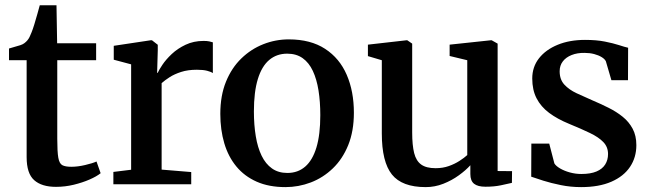

<svg xmlns="http://www.w3.org/2000/svg" viewBox="-20 -716 2530 746"><path d="M197.5 10Q142 10 112.8 -16Q83.5 -42 83.5 -105.5V-482H15V-527.5Q25 -531 37 -534Q49 -537 59.2 -540.5Q69.5 -544 75 -548.5Q81.5 -553.5 86.2 -559Q91 -564.5 94.8 -572.2Q98.5 -580 102.5 -590Q107.5 -602 113.5 -621.8Q119.5 -641.5 125.2 -661.8Q131 -682 134.5 -695.5H199.5L202 -548H353.5V-482H202.5V-176.5Q202.5 -126.5 206.5 -103.5Q210.5 -80.5 222.2 -74.2Q234 -68 257 -68Q282 -68 310.8 -74.8Q339.5 -81.5 355 -88.5L371 -43Q355.5 -30.5 328 -18.5Q300.5 -6.5 266.5 1.8Q232.5 10 197.5 10Z M420.5 0V-48L489.5 -56.5V-466L422 -484V-538L565 -559.5H570.5L593 -542V-520.5L590.5 -432.5L593 -433.5Q597.5 -444 611 -464.2Q624.5 -484.5 647.2 -506Q670 -527.5 701.2 -542.2Q732.5 -557 771 -557Q784.5 -557 793 -555.2Q801.5 -553.5 807 -551.5V-432Q800 -437 784.8 -441Q769.5 -445 745 -445Q710 -445 683.8 -436.5Q657.5 -428 639.2 -416.2Q621 -404.5 608 -393V-57L723 -47.5V0Z M836 -273.5Q836 -344.5 858 -398.5Q880 -452.5 917.8 -489Q955.5 -525.5 1003 -544.2Q1050.5 -563 1102 -563Q1187 -563 1243.2 -526.2Q1299.5 -489.5 1327.2 -425.2Q1355 -361 1355 -278Q1355 -206.5 1333 -152.2Q1311 -98 1273.2 -61.8Q1235.5 -25.5 1187.8 -7.2Q1140 11 1089 11Q1025 11 977.5 -10Q930 -31 898.5 -69Q867 -107 851.5 -159.2Q836 -211.5 836 -273.5ZM1096.5 -44Q1137.5 -44 1166 -68.8Q1194.5 -93.5 1209.5 -143.2Q1224.5 -193 1224.5 -268.5Q1224.5 -321 1217.5 -364.8Q1210.5 -408.5 1195.5 -440.5Q1180.5 -472.5 1156 -490Q1131.5 -507.5 1096 -507.5Q1055 -507.5 1026 -483Q997 -458.5 981.8 -408.8Q966.5 -359 966.5 -283Q966.5 -230.5 973.8 -186.8Q981 -143 996.5 -111Q1012 -79 1036.8 -61.5Q1061.5 -44 1096.5 -44Z M1866 9.5Q1836.5 9.5 1822 -2Q1807.5 -13.5 1807.5 -40V-74Q1790 -54.5 1762.8 -34.8Q1735.5 -15 1702.5 -2Q1669.5 11 1634 11Q1542 11 1502.8 -38Q1463.5 -87 1463.5 -197.5V-482L1409.5 -498V-542.5L1559 -559.5H1562.5L1581.5 -546.5V-201.5Q1581.5 -152 1589.2 -121.2Q1597 -90.5 1616.8 -76.5Q1636.5 -62.5 1672.5 -62.5Q1700.5 -62.5 1723.8 -70.8Q1747 -79 1765.2 -90.8Q1783.5 -102.5 1795.5 -113.5V-482L1727 -498.5V-542.5L1886.5 -559.5H1890.5L1913.5 -546.5V-51.5L1969.5 -51L1969 -5.5Q1952 -1.5 1926 4Q1900 9.5 1866 9.5Z M2238 11Q2197 11 2159 3.2Q2121 -4.5 2091 -14Q2061 -23.5 2044 -29.5L2044.5 -158H2114L2134 -81Q2140 -71 2156.2 -61.5Q2172.5 -52 2194.2 -46Q2216 -40 2238.5 -40Q2275 -40 2297.8 -49.8Q2320.5 -59.5 2331.5 -77Q2342.5 -94.5 2342.5 -117.5Q2342.5 -145 2324.2 -164Q2306 -183 2272.2 -199.2Q2238.5 -215.5 2192 -234.5Q2145.5 -253.5 2113.5 -277.5Q2081.5 -301.5 2064.8 -334Q2048 -366.5 2048 -411Q2048 -456 2074.2 -489.5Q2100.5 -523 2146.8 -542Q2193 -561 2253 -561Q2297.5 -561 2330 -554.5Q2362.5 -548 2384.8 -540.8Q2407 -533.5 2420.5 -530.5L2420 -404.5H2355.5L2334 -478Q2329.5 -487 2317.5 -494.2Q2305.5 -501.5 2288.5 -506Q2271.5 -510.5 2251.5 -510.5Q2223 -511 2201 -502.2Q2179 -493.5 2166.8 -477.5Q2154.5 -461.5 2154.5 -439Q2154.5 -407 2172.8 -387.2Q2191 -367.5 2220.2 -353.8Q2249.5 -340 2282 -326Q2314 -312.5 2344.5 -297.2Q2375 -282 2399.2 -262.5Q2423.5 -243 2438 -216Q2452.5 -189 2452.5 -152Q2452.5 -104.5 2428 -67.8Q2403.5 -31 2355.5 -10Q2307.5 11 2238 11Z"/></svg>

Font: Merriweather 36pt SemiBold
Style: Regular
Weight: 600
Version: Version 2.100